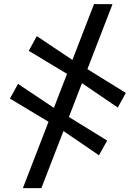

<svg xmlns="http://www.w3.org/2000/svg" viewBox="-20 -788 682 965"><path d="M95 157.5 452.5 -767.5 545.5 -767 188 157.5ZM477.5 -7.5 280.5 -142 235.5 -169 30 -292.5 70.5 -366.5 262.5 -238 307 -212 518.5 -81.5ZM572 -247.5 375 -381.5 330 -409 124.5 -532.5 165 -606.5 357 -478 401.5 -451.5 612.5 -321Z"/></svg>

Font: Merriweather 48pt ExtraBold
Style: Regular
Weight: 800
Version: Version 2.100